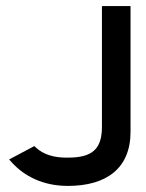

<svg xmlns="http://www.w3.org/2000/svg" viewBox="-20 -600 479 631"><path d="M10 -76 19 -66C59 -22 120 11 203 11C329 11 409 -46 409 -167V-580H315V-183C315 -110 283 -82 204 -82C158 -81 123 -92 98 -115L93 -120Z"/></svg>

Font: Charger Pro
Style: ExBd
Weight: 400
Designer: Jasper
Foundry: Cannot Into Space Fonts
Version: Version 1.09